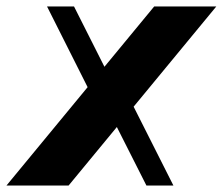

<svg xmlns="http://www.w3.org/2000/svg" viewBox="-77 -574 689 594"><path d="M-57 0 400 -554H592.2L135.2 0ZM222 -248.8 68.5 -554H152L274.2 -311.7ZM376 0 246.2 -256.8 298.2 -319.7 459.5 0Z"/></svg>

Font: Savate ExtraLight
Style: Italic
Weight: 200
Italic angle: -11°
Designer: Max Esnée
Foundry: Plomb Type
Version: Version 2.000